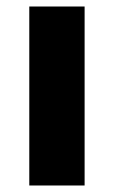

<svg xmlns="http://www.w3.org/2000/svg" viewBox="-20 -570 350 590"><path d="M240 0H70V-550H240Z"/></svg>

Font: Noto Sans Hebrew Thin ExtraBold
Style: Regular
Weight: 800
Version: Version 3.001